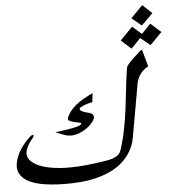

<svg xmlns="http://www.w3.org/2000/svg" viewBox="-101 -1076 1010 1091"><g transform="rotate(-5 403.5 -531.0)"><path d="M804.7 -968.3 738.8 -903.3 683.1 -949.2 750.5 -1018.1ZM846.2 -856.9 778.8 -788.1 722.7 -833Q710 -818.8 695.8 -804.9Q681.6 -791 668.9 -777.3L611.8 -828.6L682.6 -901.4L735.4 -855.5Q748 -868.7 761.7 -882.8Q775.4 -897 787.1 -909.7ZM633.3 -279.8Q633.3 -277.8 632.1 -272.9Q630.9 -268.1 629.6 -262.7Q628.4 -257.3 627.4 -252.4Q626.5 -247.6 626 -246.1Q613.8 -208.5 593.5 -179.7Q573.2 -150.9 547.4 -129.6Q521.5 -108.4 491.9 -93.8Q462.4 -79.1 431.9 -69.8Q401.4 -60.5 371.3 -55.2Q341.3 -49.8 314.9 -47.6Q288.6 -45.4 267.6 -44.9Q246.6 -44.4 233.4 -44.4Q170.4 -44.4 115.5 -52Q60.5 -59.6 22.7 -78.1Q-15.1 -96.7 -31 -128.4Q-46.9 -160.2 -31.7 -209Q-21 -242.2 1.2 -273.4Q23.4 -304.7 53.7 -331.5Q57.6 -335.4 62 -336.7Q66.4 -337.9 68.8 -337.9Q71.3 -337.9 71.5 -335.7Q71.8 -333.5 70.8 -330.6Q69.8 -327.6 68.1 -324.7Q66.4 -321.8 65.4 -320.8Q36.6 -289.1 25.4 -253.9Q17.1 -227.1 30.5 -205.3Q43.9 -183.6 75.2 -168Q106.4 -152.3 153.3 -143.8Q200.2 -135.3 258.3 -135.3Q301.8 -135.3 349.6 -139.9Q397.5 -144.5 447.3 -152.3Q462.9 -154.8 479.7 -157.5Q496.6 -160.2 512 -166Q527.3 -171.9 539.6 -182.6Q551.8 -193.4 557.6 -212.4Q575.7 -269 586.4 -325.2Q597.2 -381.3 604.5 -437Q611.8 -492.7 617.4 -547.4Q623 -602.1 631.3 -655.8Q632.8 -660.2 632.8 -664.8Q632.8 -669.4 633.8 -671.9Q636.7 -681.6 646.2 -692.9Q655.8 -704.1 667.7 -715.8Q679.7 -727.5 692.9 -738.8Q706.1 -750 716.8 -760.3Q719.2 -762.2 721.4 -763.7Q723.6 -765.1 724.6 -765.1Q728.5 -765.1 729 -760.7L754.4 -668.9Q729 -655.3 713.1 -636Q697.3 -616.7 689 -590.8Q687 -585.9 686 -577.6ZM348.1 -379.4Q348.6 -381.3 343 -382.8Q337.4 -384.3 328.4 -386.2Q319.3 -388.2 309.1 -390.4Q298.8 -392.6 290.5 -395.8Q282.2 -398.9 277.1 -403.1Q272 -407.2 273.9 -413.1Q281.2 -435.1 295.4 -453.4Q309.6 -471.7 329.3 -487.8Q349.1 -503.9 373.8 -517.8Q398.4 -531.7 426.3 -544.9L420.4 -494.1Q407.2 -491.7 394.5 -488Q381.8 -484.4 371.3 -480.2Q360.8 -476.1 354 -471.9Q347.2 -467.8 345.7 -463.9Q343.3 -456.1 354.2 -449.5Q365.2 -442.9 384.8 -438Q406.7 -434.1 416 -424.3Q425.3 -414.6 420.9 -401.9Q416.5 -388.2 402.8 -373Q389.2 -357.9 370.1 -345Q351.1 -332 328.4 -323.7Q305.7 -315.4 282.7 -315.4Q264.6 -315.4 248.3 -321.5Q231.9 -327.6 210 -335.9L195.8 -341.3Q234.9 -346.7 262.9 -351.1Q291 -355.5 309.3 -359.6Q327.6 -363.8 336.9 -368.4Q346.2 -373 348.1 -379.4Z"/></g></svg>

Font: XB Zar
Style: Italic
Weight: 400
Italic angle: -12°
Designer: Behnam
Foundry: Irmug
Version: Version 8.005 2009